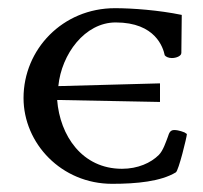

<svg xmlns="http://www.w3.org/2000/svg" viewBox="-20 -447 502 474"><path d="M435.5 -120.1C435.5 -120.1 421.9 -126 410.2 -126C400.4 -126 397.5 -119.1 394.5 -109.4C389.6 -96.7 382.8 -75.2 372.1 -64.5C352.5 -44.9 320.3 -30.3 281.2 -30.3C182.6 -30.3 127.9 -112.3 121.1 -200.2L375 -195.3V-241.2L124 -234.4C131.8 -313.5 189.5 -391.6 265.6 -391.6C364.3 -391.6 382.8 -329.1 386.7 -310.5C389.6 -306.6 396.5 -303.7 404.3 -303.7C415 -303.7 427.7 -308.6 427.7 -316.4C427.7 -323.2 428.7 -410.2 428.7 -410.2C372.1 -421.9 306.6 -426.8 263.7 -426.8C134.8 -426.8 38.1 -325.2 38.1 -205.1C38.1 -92.8 131.8 6.8 256.8 6.8C317.4 6.8 377 1 414.1 -21.5C420.9 -25.4 441.4 -109.4 441.4 -116.2Z"/></svg>

Font: Crimson
Style: Roman
Weight: 400
Version: Version 0.2